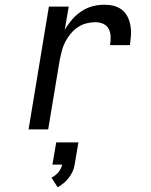

<svg xmlns="http://www.w3.org/2000/svg" viewBox="-20 -548 640 813"><path d="M101 0 187 -520H271L254 -421Q267 -444 284.5 -464.5Q302 -485 324.5 -500Q347 -515 372 -521.5Q397 -528 422 -528Q443 -528 462.5 -523Q482 -518 497 -506Q512 -494 520.5 -476.5Q529 -459 532.5 -439Q536 -419 534.5 -398.5Q533 -378 530 -357H446Q449 -375 448.5 -392.5Q448 -410 440.5 -425Q433 -440 417.5 -447Q402 -454 384 -454Q365 -454 345.5 -449Q326 -444 309 -432.5Q292 -421 279 -405Q266 -389 256.5 -371Q247 -353 242 -333.5Q237 -314 233 -295L184 0ZM224 245 198 204Q215 196 227.5 181Q240 166 243 149H202L218 55H312L296 149Q294 164 287.5 178Q281 192 271.5 204.5Q262 217 249.5 227.5Q237 238 224 245Z"/></svg>

Font: Iosevka SS04 Extended
Style: Italic
Weight: 400
Width: 7
Italic angle: -9°
Monospace: yes
Designer: Belleve Invis
Foundry: Belleve Invis
Version: Version 19.0.0; ttfautohint (v1.8.4)